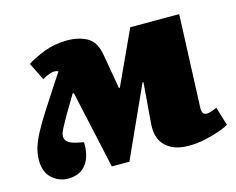

<svg xmlns="http://www.w3.org/2000/svg" viewBox="-82 -656 974 792"><g transform="rotate(-15 405.0 -260.0)"><path d="M380 14H305L232 -318L227 -319Q217 -302 207 -285.5Q197 -269 187.5 -253Q178 -237 169 -220.5Q160 -204 152 -189Q137 -162 145 -144.5Q153 -127 187 -119L220 -112Q222 -53 196 -18.5Q170 16 119 16Q80 16 50.5 -10.5Q21 -37 21 -88Q21 -117 30 -145Q39 -173 56.5 -205Q74 -237 100 -278Q112 -296 123.5 -314Q135 -332 146.5 -349.5Q158 -367 169.5 -385Q181 -403 194 -422Q190 -424 186 -425Q182 -426 176 -426Q168 -426 155 -421.5Q142 -417 125 -407L88 -482Q115 -500 161 -518Q207 -536 260 -536Q310 -536 345.5 -516.5Q381 -497 391 -441L417 -291H421L527 -521H736L720 -126Q719 -111 724 -103Q729 -95 740 -95Q748 -95 759 -98.5Q770 -102 784 -108L808 -29Q797 -22 770 -12Q743 -2 707 6Q671 14 633 14Q572 14 537 -18.5Q502 -51 507 -113L521 -288H517Z"/></g></svg>

Font: Literata 18pt Black
Style: Italic
Weight: 900
Italic angle: -2°
Designer: Latin by Veronika Burian and Jose Scaglione. Greek by Irene Vlachou. Cyrillic by Vera Evstafieva
Foundry: TypeTogether
Version: Version 3.103;gftools[0.9.29]